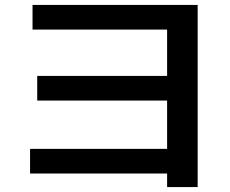

<svg xmlns="http://www.w3.org/2000/svg" viewBox="-20 -751 934 779"><path d="M658 -47H102V-147H658V-343H131V-443H658V-631H112V-731H782V8H658Z"/></svg>

Font: 카카오 큰글씨 ExtraBold
Style: Regular
Weight: 800
Designer: Park Young-rak; Lee Sang-min; Kim Jung-jin; Min Bon; Park Min-gyu;
Foundry: Kakao Corporation
Version: Version 2.003